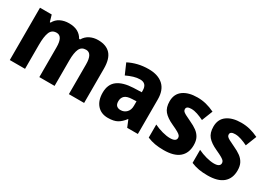

<svg xmlns="http://www.w3.org/2000/svg" viewBox="-9 -1148 2413 1745"><g transform="rotate(30 1197.0 -275.0)"><path d="M672 -559Q758 -559 802 -511Q846 -463 846 -359V0H686V-312Q686 -428 621 -428Q573 -428 554.5 -387.5Q536 -347 536 -268V0H376V-313Q376 -428 312 -428Q262 -428 244 -383.5Q226 -339 226 -252V0H66V-549H189L209 -480H217Q238 -520 277.5 -539.5Q317 -559 367 -559Q422 -559 458.5 -539Q495 -519 515 -482H526Q549 -521 587.5 -540Q626 -559 672 -559Z M1202 -560Q1301 -560 1355.5 -510.5Q1410 -461 1410 -363V0H1298L1268 -73H1265Q1233 -30 1197 -10Q1161 10 1099 10Q1028 10 986.5 -37Q945 -84 945 -166Q945 -253 1001 -295.5Q1057 -338 1165 -343L1251 -346V-364Q1251 -440 1181 -440Q1149 -440 1114 -429.5Q1079 -419 1041 -401L993 -511Q1037 -534 1089.5 -547Q1142 -560 1202 -560ZM1206 -249Q1152 -247 1129.5 -226Q1107 -205 1107 -169Q1107 -137 1122.5 -123Q1138 -109 1164 -109Q1201 -109 1226 -134.5Q1251 -160 1251 -204V-251Z M1901 -165Q1901 -81 1847 -35.5Q1793 10 1685 10Q1634 10 1593.5 3Q1553 -4 1512 -21V-158Q1553 -138 1599 -125.5Q1645 -113 1681 -113Q1745 -113 1745 -152Q1745 -164 1738 -174Q1731 -184 1709 -197Q1687 -210 1641 -231Q1575 -261 1543 -298.5Q1511 -336 1511 -402Q1511 -479 1566 -519Q1621 -559 1715 -559Q1763 -559 1806.5 -548Q1850 -537 1896 -515L1851 -401Q1816 -418 1782.5 -429.5Q1749 -441 1718 -441Q1667 -441 1667 -410Q1667 -398 1674 -389Q1681 -380 1702 -368.5Q1723 -357 1766 -337Q1808 -318 1838 -296Q1868 -274 1884.5 -243Q1901 -212 1901 -165Z M2361 -165Q2361 -81 2307 -35.5Q2253 10 2145 10Q2094 10 2053.5 3Q2013 -4 1972 -21V-158Q2013 -138 2059 -125.5Q2105 -113 2141 -113Q2205 -113 2205 -152Q2205 -164 2198 -174Q2191 -184 2169 -197Q2147 -210 2101 -231Q2035 -261 2003 -298.5Q1971 -336 1971 -402Q1971 -479 2026 -519Q2081 -559 2175 -559Q2223 -559 2266.5 -548Q2310 -537 2356 -515L2311 -401Q2276 -418 2242.5 -429.5Q2209 -441 2178 -441Q2127 -441 2127 -410Q2127 -398 2134 -389Q2141 -380 2162 -368.5Q2183 -357 2226 -337Q2268 -318 2298 -296Q2328 -274 2344.5 -243Q2361 -212 2361 -165Z"/></g></svg>

Font: Noto Sans Tamil SemiCondensed ExtraBold
Style: Regular
Weight: 800
Width: 4
Designer: Jelle Bosma - Monotype Design Team
Foundry: Monotype Imaging Inc.
Version: Version 2.004; ttfautohint (v1.8.4.7-5d5b)